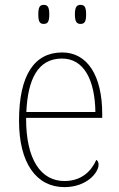

<svg xmlns="http://www.w3.org/2000/svg" viewBox="-20 -757 489 787"><path d="M310 -659C326 -659 333 -667 333 -698C333 -729 326 -737 310 -737C295 -737 287 -729 287 -698C287 -667 295 -659 310 -659ZM159 -659C175 -659 182 -667 182 -698C182 -729 175 -737 159 -737C144 -737 137 -729 137 -698C137 -667 144 -659 159 -659ZM244 10C335 10 384 -49 384 -82C384 -93 380 -98 375 -102C354 -55 314 -15 244 -15C149 -15 86 -101 87 -274H399V-290C399 -447 338 -542 235 -542C122 -542 58 -451 58 -262C58 -87 130 10 244 10ZM371 -298H88C94 -432 135 -517 234 -517C325 -517 369 -428 371 -298Z"/></svg>

Font: Noto Serif Devanagari SemiCondensed Thin
Style: Regular
Weight: 100
Width: 4
Designer: Universal Thirst, Indian Type Foundry and the Monotype Design Team
Foundry: Monotype Imaging Inc.
Version: Version 2.004